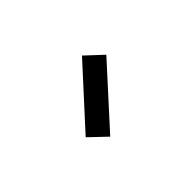

<svg xmlns="http://www.w3.org/2000/svg" viewBox="-29 -1066 658 658"><g transform="rotate(45 300.0 -737.0)"><path d="M375 -612 168 -801 225 -862 433 -673Z"/></g></svg>

Font: Victor Mono Thin Medium
Style: Regular
Weight: 500
Monospace: yes
Version: Version 1.561;gftools[0.9.30]